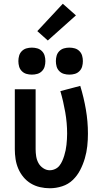

<svg xmlns="http://www.w3.org/2000/svg" viewBox="-20 -996 540 1024"><path d="M246 8Q219 8 193 2Q167 -4 144.5 -17.5Q122 -31 105 -51.5Q88 -72 77.5 -96.5Q67 -121 63 -147.5Q59 -174 59 -200V-520H170V-200Q170 -181 173 -162Q176 -143 185 -126.5Q194 -110 210.5 -99Q227 -88 245 -88Q260 -88 274 -94.5Q288 -101 297 -112.5Q306 -124 312 -137.5Q318 -151 322.5 -165.5Q327 -180 330 -194.5Q333 -209 334.5 -223.5Q336 -238 337 -253Q338 -268 338 -283Q338 -340 328 -397.5Q318 -455 302 -510L408 -538Q427 -476 438 -412Q449 -348 449 -283Q449 -250 445.5 -217Q442 -184 432.5 -151.5Q423 -119 407.5 -89Q392 -59 368 -36Q344 -13 311.5 -2.5Q279 8 246 8ZM350 -598Q335 -598 321 -602Q307 -606 296.5 -616.5Q286 -627 282 -641Q278 -655 278 -670Q278 -685 282 -699Q286 -713 296.5 -723.5Q307 -734 321 -738Q335 -742 350 -742Q365 -742 379 -738Q393 -734 403.5 -723.5Q414 -713 418 -699Q422 -685 422 -670Q422 -655 418 -641Q414 -627 403.5 -616.5Q393 -606 379 -602Q365 -598 350 -598ZM150 -598Q135 -598 121 -602Q107 -606 96.5 -616.5Q86 -627 82 -641Q78 -655 78 -670Q78 -685 82 -699Q86 -713 96.5 -723.5Q107 -734 121 -738Q135 -742 150 -742Q165 -742 179 -738Q193 -734 203.5 -723.5Q214 -713 218 -699Q222 -685 222 -670Q222 -655 218 -641Q214 -627 203.5 -616.5Q193 -606 179 -602Q165 -598 150 -598ZM235 -780 179 -830 315 -976 385 -914Z"/></svg>

Font: Zed Mono
Style: Bold
Weight: 700
Monospace: yes
Designer: Belleve Invis
Foundry: Belleve Invis
Version: Version 1.0.0; ttfautohint (v1.8.4)